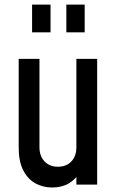

<svg xmlns="http://www.w3.org/2000/svg" viewBox="-20 -800 508 832"><path d="M206 12.5Q166.5 12.5 133.5 -5.5Q100.5 -23.5 80.8 -61.8Q61 -100 61 -161.5V-545H151V-161.5Q151 -124 172.8 -100.8Q194.5 -77.5 230.5 -77.5Q268 -77.5 289.5 -100.8Q311 -124 311 -161.5V-545H401V0H311V-76L326.5 -56Q309 -23.5 278.5 -5.5Q248 12.5 206 12.5ZM119 -660V-780H199V-660ZM267.5 -660V-780H347V-660Z"/></svg>

Font: Mohave Medium
Style: Regular
Weight: 500
Designer: Gumpita Rahayu
Foundry: Tokotype
Version: Version 2.003